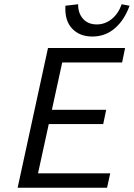

<svg xmlns="http://www.w3.org/2000/svg" viewBox="-20 -884 630 904"><path d="M484 0H63L206 -658H569L555 -590H273L159 -68H499ZM154 -300 169 -367H480L466 -300ZM415 -712Q355 -712 319.5 -749.5Q284 -787 288 -857L348 -864Q347 -823 370.5 -796Q394 -769 436 -769Q474 -769 505.5 -794Q537 -819 553 -864L590 -857Q566 -790 521 -751Q476 -712 415 -712Z"/></svg>

Font: Ysabeau Office Medium
Style: Italic
Weight: 500
Italic angle: -12°
Designer: Christian Thalmann (Catharsis Fonts)
Version: Version 2.001;gftools[0.9.30]; featfreeze: tnum,lnum,ss02